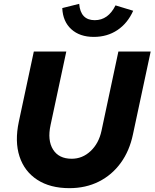

<svg xmlns="http://www.w3.org/2000/svg" viewBox="-20 -968 804 999"><path d="M341 11Q241 11 174 -32.5Q107 -76 81.5 -154Q56 -232 78 -335L156 -700H325L243 -317Q226 -238 256 -190Q286 -142 353 -142Q409 -142 451.5 -182Q494 -222 508 -287L596 -700H764L672 -270Q654 -183 608 -120Q562 -57 494 -23Q426 11 341 11ZM468 -776Q395 -776 351 -816Q307 -856 304 -926L392 -948Q399 -863 473 -863Q543 -863 581 -940L673 -912Q644 -847 591 -811.5Q538 -776 468 -776Z"/></svg>

Font: Red Hat Text
Style: Bold Italic
Weight: 700
Italic angle: -12°
Designer: Pentagram, MCKL
Foundry: Pentagram, MCKL
Version: Version 1.023; ttfautohint (v1.8.3)